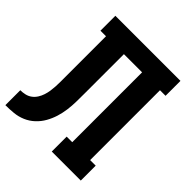

<svg xmlns="http://www.w3.org/2000/svg" viewBox="-200 -868 1001 1001"><g transform="rotate(45 300.0 -367.5)"><path d="M0 0V-110Q17 -110 34.5 -114Q52 -118 66 -128.5Q80 -139 89.5 -154Q99 -169 104.5 -186Q110 -203 112.5 -220Q115 -237 116 -254.5Q117 -272 117 -289.5Q117 -307 117 -325V-625H76V-735H556V-625H515V-110H556V0H342V-110H383V-625H249V-335Q249 -304 248.5 -274Q248 -244 244 -213.5Q240 -183 231 -154Q222 -125 207 -98.5Q192 -72 169.5 -51Q147 -30 119 -18Q91 -6 60.5 -3Q30 0 0 0Z"/></g></svg>

Font: Iosevka Etoile Extrabold
Style: Regular
Weight: 800
Designer: Belleve Invis
Foundry: Belleve Invis
Version: Version 22.1.2; ttfautohint (v1.8.4)